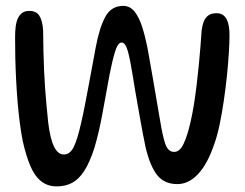

<svg xmlns="http://www.w3.org/2000/svg" viewBox="-20 -642 851 668"><path d="M177.5 6.5Q145 6.5 122.2 -12.2Q99.5 -31 84.8 -66.5Q70 -102 59 -152Q53.5 -179.5 49 -214Q44.5 -248.5 41.2 -287.2Q38 -326 36 -365.5Q34 -405 33.2 -442.5Q32.5 -480 32.5 -512Q32.5 -532 34.5 -548.8Q36.5 -565.5 42 -577.8Q47.5 -590 57 -597Q66.5 -604 82 -604Q106.5 -604 117.2 -586.8Q128 -569.5 130 -536.5Q130.5 -495.5 131.2 -460.2Q132 -425 133.5 -394Q135 -363 137 -333.8Q139 -304.5 141.8 -276Q144.5 -247.5 147.5 -217.5Q154 -161.5 167.5 -133Q181 -104.5 202 -104.5Q223.5 -104.5 236.2 -130Q249 -155.5 261.5 -211Q268.5 -240.5 275 -274Q281.5 -307.5 288 -342.5Q294.5 -377.5 300.8 -411Q307 -444.5 312.5 -474.5Q325.5 -545 346.2 -583.2Q367 -621.5 408.5 -621.5Q432.5 -621.5 448.2 -601.5Q464 -581.5 474.5 -548.8Q485 -516 492.5 -478.5Q497 -453 501.8 -426.8Q506.5 -400.5 511.2 -373.2Q516 -346 520.5 -319.5Q525 -293 529.2 -267.8Q533.5 -242.5 537.5 -220Q546 -167 555.5 -140.2Q565 -113.5 586 -113.5Q605.5 -113.5 619 -142.2Q632.5 -171 643 -218Q649.5 -246 654.8 -279Q660 -312 664.2 -347.2Q668.5 -382.5 671.8 -416.5Q675 -450.5 677.5 -481.2Q680 -512 681.5 -536Q684 -555 689.5 -568.2Q695 -581.5 705.5 -588.8Q716 -596 733.5 -596Q746 -596 754.8 -590.5Q763.5 -585 768.8 -574.5Q774 -564 776.2 -550.2Q778.5 -536.5 778.5 -520Q778.5 -495.5 776.2 -458.5Q774 -421.5 769.5 -378Q765 -334.5 758.5 -290.5Q752 -246.5 743.8 -207.2Q735.5 -168 725 -139.5Q702 -71.5 669.2 -36.5Q636.5 -1.5 597 -1.5Q551.5 -1.5 526.5 -33.2Q501.5 -65 486 -132Q481.5 -154 477 -177.2Q472.5 -200.5 468.2 -225.2Q464 -250 459.2 -275.8Q454.5 -301.5 450 -328.5Q445.5 -355.5 441 -383.5Q433 -434 424.8 -464Q416.5 -494 403 -494Q390 -494 380.2 -462Q370.5 -430 361.5 -384Q348.5 -315 336.8 -249.2Q325 -183.5 308.5 -127.5Q292 -76.5 273 -47.2Q254 -18 230.8 -5.8Q207.5 6.5 177.5 6.5Z"/></svg>

Font: Gluten Light
Style: Regular
Weight: 300
Designer: Tyler Finck
Foundry: Etcetera Type Company
Version: Version 1.300